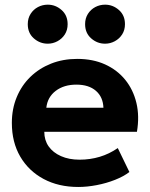

<svg xmlns="http://www.w3.org/2000/svg" viewBox="-20 -766 627 802"><path d="M307 15Q224.5 15 162 -18.5Q99.5 -52 64.5 -112Q29.5 -172 29.5 -252.5Q29.5 -311 49.8 -360Q70 -409 106.8 -444.8Q143.5 -480.5 193.2 -500.2Q243 -520 302.5 -520Q368 -520 418.8 -497Q469.5 -474 503 -432.8Q536.5 -391.5 549.8 -336Q563 -280.5 552 -215.5H165Q165 -180.5 183.2 -154.5Q201.5 -128.5 234.8 -113.8Q268 -99 312.5 -99Q356.5 -99 396.5 -111Q436.5 -123 472 -147.5L520.5 -47.5Q496.5 -29 460.5 -14.8Q424.5 -0.5 384.2 7.2Q344 15 307 15ZM173.5 -316H412Q410.5 -360.5 380.8 -386.5Q351 -412.5 299 -412.5Q247 -412.5 212.8 -386.5Q178.5 -360.5 173.5 -316ZM179.5 -583.5Q146.5 -583.5 121.2 -605.8Q96 -628 96 -665Q96 -689.5 107.8 -708Q119.5 -726.5 138.5 -736.5Q157.5 -746.5 179.5 -746.5Q212 -746.5 237.2 -724.2Q262.5 -702 262.5 -665Q262.5 -640.5 250.8 -622.2Q239 -604 220 -593.8Q201 -583.5 179.5 -583.5ZM419 -583.5Q386 -583.5 360.8 -605.8Q335.5 -628 335.5 -665Q335.5 -689.5 347.2 -708Q359 -726.5 378 -736.5Q397 -746.5 419 -746.5Q451.5 -746.5 476.8 -724.2Q502 -702 502 -665Q502 -640.5 490.2 -622.2Q478.5 -604 459.5 -593.8Q440.5 -583.5 419 -583.5Z"/></svg>

Font: Geologica Roman SemiBold
Style: Regular
Weight: 600
Designer: Sindre Bremnes, Frode Helland
Foundry: Monokrom Skriftforlag AS
Version: Version 1.010;gftools[0.9.28]